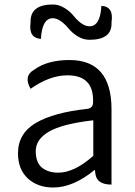

<svg xmlns="http://www.w3.org/2000/svg" viewBox="-20 -821 599 854"><path d="M217 13Q148 13 104 -27Q60 -68 60 -139Q60 -227 139 -274Q219 -321 370 -337Q395 -341 394 -369Q397 -486 280 -486Q201 -486 116 -426Q83 -483 132 -511Q191 -554 289 -554Q476 -554 476 -335V0Q409 0 404 -50L402 -66Q306 13 217 13ZM239 -53Q311 -53 395 -128V-286Q256 -270 197 -235Q139 -201 139 -149Q139 -98 167 -75Q195 -53 239 -53ZM378 -644Q351 -644 326 -659Q302 -674 287 -692Q247 -740 215 -740Q167 -740 162 -648Q106 -652 116 -721Q113 -801 215 -801Q242 -801 266 -786Q291 -771 306 -752Q345 -704 378 -704Q426 -704 431 -795Q487 -792 476 -722Q480 -644 378 -644Z"/></svg>

Font: Swei Half Moon CJK TC
Style: DemiLight
Weight: 350
Version: Version 2.125